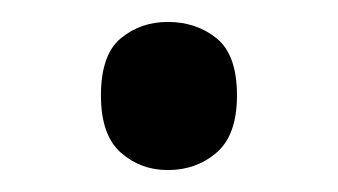

<svg xmlns="http://www.w3.org/2000/svg" viewBox="-20 -684 308 175"><path d="M72 -597Q72 -634 90 -649Q108 -664 133 -664Q159 -664 177.5 -649Q196 -634 196 -597Q196 -561 177.5 -545Q159 -529 133 -529Q108 -529 90 -545Q72 -561 72 -597Z"/></svg>

Font: Noto Sans Khmer UI
Style: Regular
Weight: 400
Designer: Danh Hong and the Monotype Design Team
Foundry: Monotype Imaging Inc.
Version: Version 2.002